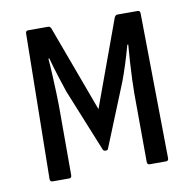

<svg xmlns="http://www.w3.org/2000/svg" viewBox="-62 -549 611 611"><g transform="rotate(-10 244.0 -243.5)"><path d="M61 0Q52 0 52 -9L59 -478Q59 -487 67 -487H132Q138 -487 141 -480L244 -201L346 -480Q350 -487 355 -487H421Q429 -487 429 -478L435 -9Q435 0 427 0H374Q366 0 366 -9L365 -231Q365 -246 366 -274Q367 -302 369 -333Q371 -364 373 -387H370Q361 -354 351.5 -324.5Q342 -295 334 -274L252 -72Q251 -67 244 -67Q237 -67 235 -72L153 -274Q146 -295 136.5 -324.5Q127 -354 118 -387H115Q117 -364 118.5 -333Q120 -302 121 -274Q122 -246 122 -231V-9Q122 0 114 0Z"/></g></svg>

Font: Sofia Sans Condensed
Style: Regular
Weight: 400
Designer: Botio Nikoltchev, Ani Petrova
Foundry: lettersoup
Version: Version 4.100